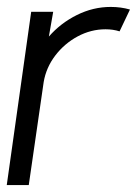

<svg xmlns="http://www.w3.org/2000/svg" viewBox="-30 -534 404 554"><path d="M-10.5 0 60 -500H123.5L111 -428.5Q144.5 -467 191.5 -490.5Q238.5 -514 289.5 -514Q319 -514 345 -506.5L315 -443.5Q296.5 -449.5 274.5 -449.5Q232.5 -449.5 194.2 -429Q156 -408.5 129.5 -373.8Q103 -339 96 -297L53 0Z"/></svg>

Font: Urbanist Light
Style: Italic
Weight: 300
Italic angle: -8°
Designer: Corey Hu
Foundry: Corey Hu
Version: Version 1.330; ttfautohint (v1.8.4.7-5d5b)